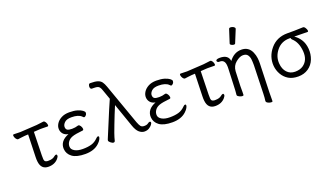

<svg xmlns="http://www.w3.org/2000/svg" viewBox="-81 -1370 3723 2163"><g transform="rotate(-20 1780.5 -288.5)"><path d="M274 11Q186 11 175 -87Q172 -110 173 -142L181 -410L140 -408Q122 -407 95.5 -403Q69 -399 58 -398H57Q44 -398 32.5 -415.5Q21 -433 19 -450Q17 -467 30 -467L107 -465L308 -477Q329 -479 353.5 -482.5Q378 -486 390 -487H392Q405 -487 415.5 -469.5Q426 -452 427.5 -435.5Q429 -419 417 -419L352 -420Q342 -420 332 -420Q322 -420 314 -419L252 -415L245 -136Q244 -108 246 -88.5Q248 -69 257 -62Q266 -55 284 -53H295Q347 -53 372 -76Q388 -89 398 -89Q408 -89 409.5 -75Q411 -61 393 -40Q350 11 274 11Z M879 -38Q819 18 713.5 18Q608 18 557 -20Q506 -58 502 -119Q497 -214 609 -258Q570 -265 549 -289Q528 -313 526 -346Q524 -379 544 -411Q564 -443 603.5 -464.5Q643 -486 700 -486Q757 -486 795.5 -474.5Q834 -463 854 -447.5Q874 -432 875 -422Q876 -401 863.5 -388.5Q851 -376 844.5 -376Q838 -376 833 -380L824 -389Q788 -425 704 -425Q646 -425 620 -399Q594 -373 595.5 -346Q597 -319 614.5 -309.5Q632 -300 669.5 -300Q707 -300 744 -312H747Q760 -312 771.5 -294Q783 -276 784 -259Q785 -242 772 -241Q682 -232 645 -218.5Q608 -205 589 -178Q570 -151 571.5 -119Q573 -87 609 -66Q645 -45 705 -45Q765 -45 809 -57.5Q853 -70 889 -107Q902 -121 912.5 -121Q923 -121 923.5 -110.5Q924 -100 914 -80.5Q904 -61 879 -38Z M1439 -52H1445Q1475 -52 1490.5 -64Q1506 -76 1516.5 -76Q1527 -76 1528.5 -65Q1530 -54 1516.5 -36.5Q1503 -19 1480.5 -5.5Q1458 8 1426 8Q1394 8 1364 -17Q1334 -42 1312 -105L1214 -386Q1173 -289 1131.5 -180.5Q1090 -72 1084 -48Q1078 -24 1073.5 -9Q1069 6 1055 6Q1041 6 1022 -9.5Q1003 -25 1002 -34Q1001 -43 1009 -60Q1017 -77 1077.5 -224.5Q1138 -372 1183 -473L1143 -586Q1133 -617 1121.5 -630Q1110 -643 1092.5 -646Q1075 -649 1045 -649H1034Q1015 -649 1012 -674Q1011 -688 1016.5 -701Q1022 -714 1035 -714Q1094 -714 1125 -703.5Q1156 -693 1172 -670.5Q1188 -648 1201 -611L1375 -122Q1390 -83 1402 -68.5Q1414 -54 1439 -52Z M1923 -38Q1863 18 1757.5 18Q1652 18 1601 -20Q1550 -58 1546 -119Q1541 -214 1653 -258Q1614 -265 1593 -289Q1572 -313 1570 -346Q1568 -379 1588 -411Q1608 -443 1647.5 -464.5Q1687 -486 1744 -486Q1801 -486 1839.5 -474.5Q1878 -463 1898 -447.5Q1918 -432 1919 -422Q1920 -401 1907.5 -388.5Q1895 -376 1888.5 -376Q1882 -376 1877 -380L1868 -389Q1832 -425 1748 -425Q1690 -425 1664 -399Q1638 -373 1639.5 -346Q1641 -319 1658.5 -309.5Q1676 -300 1713.5 -300Q1751 -300 1788 -312H1791Q1804 -312 1815.5 -294Q1827 -276 1828 -259Q1829 -242 1816 -241Q1726 -232 1689 -218.5Q1652 -205 1633 -178Q1614 -151 1615.5 -119Q1617 -87 1653 -66Q1689 -45 1749 -45Q1809 -45 1853 -57.5Q1897 -70 1933 -107Q1946 -121 1956.5 -121Q1967 -121 1967.5 -110.5Q1968 -100 1958 -80.5Q1948 -61 1923 -38Z M2274 11Q2186 11 2175 -87Q2172 -110 2173 -142L2181 -410L2140 -408Q2122 -407 2095.5 -403Q2069 -399 2058 -398H2057Q2044 -398 2032.5 -415.5Q2021 -433 2019 -450Q2017 -467 2030 -467L2107 -465L2308 -477Q2329 -479 2353.5 -482.5Q2378 -486 2390 -487H2392Q2405 -487 2415.5 -469.5Q2426 -452 2427.5 -435.5Q2429 -419 2417 -419L2352 -420Q2342 -420 2332 -420Q2322 -420 2314 -419L2252 -415L2245 -136Q2244 -108 2246 -88.5Q2248 -69 2257 -62Q2266 -55 2284 -53H2295Q2347 -53 2372 -76Q2388 -89 2398 -89Q2408 -89 2409.5 -75Q2411 -61 2393 -40Q2350 11 2274 11Z M2896 179Q2896 187 2880.5 187Q2865 187 2844 177.5Q2823 168 2822 155L2821 152Q2827 111 2828 65L2838 -274Q2838 -316 2834.5 -345.5Q2831 -375 2814.5 -398Q2798 -421 2759 -421Q2720 -421 2672.5 -382Q2625 -343 2621 -279L2614 -104Q2614 -95 2614 -74Q2614 -53 2614 -31.5Q2614 -10 2613 1Q2613 10 2598 10Q2583 10 2562 0Q2541 -10 2539 -23V-26Q2544 -73 2545 -112L2554 -330Q2556 -354 2553 -380Q2546 -443 2491 -443H2481Q2471 -443 2465 -448.5Q2459 -454 2458 -461Q2456 -483 2505 -483Q2604 -483 2615 -405Q2675 -486 2762.5 -486Q2850 -486 2885 -406Q2901 -369 2905 -333.5Q2909 -298 2908 -270L2897 73ZM2723 -576Q2720 -567 2706.5 -567Q2693 -567 2678.5 -575Q2664 -583 2664 -589.5Q2664 -596 2665 -597L2715 -752Q2718 -764 2735.5 -764Q2753 -764 2769.5 -754.5Q2786 -745 2786 -732Q2786 -729 2785 -727Z M3044 -189Q3035 -302 3111 -392Q3187 -482 3315 -482H3397Q3451 -482 3502 -485H3503Q3517 -485 3529 -466Q3541 -447 3542.5 -432.5Q3544 -418 3533 -418Q3466 -420 3406 -420H3375Q3415 -395 3445 -349Q3475 -303 3480.5 -237Q3486 -171 3462.5 -111.5Q3439 -52 3387.5 -17Q3336 18 3266.5 18Q3197 18 3150.5 -10Q3104 -38 3076.5 -86Q3049 -134 3044 -189ZM3347 -71Q3422 -123 3413 -232.5Q3404 -342 3342 -397Q3331 -407 3331 -417L3330 -420H3316Q3220 -420 3162.5 -349Q3105 -278 3112 -193Q3117 -125 3154.5 -85Q3192 -45 3250.5 -45Q3309 -45 3347 -71Z"/></g></svg>

Font: LXGW WenKai TC
Style: Regular
Weight: 400
Designer: LXGW / Fontworks Inc.
Foundry: LXGW / Fontworks Inc.
Version: Version 1.330